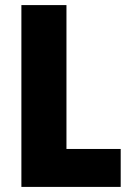

<svg xmlns="http://www.w3.org/2000/svg" viewBox="-20 -734 514 754"><path d="M64 0H454V-149H241V-714H64Z"/></svg>

Font: Noto Sans Devanagari Condensed Black
Style: Regular
Weight: 900
Width: 3
Designer: Jelle Bosma - Monotype Design Team
Foundry: Monotype Imaging Inc.
Version: Version 2.004